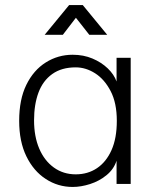

<svg xmlns="http://www.w3.org/2000/svg" viewBox="-20 -729 608 761"><path d="M268 12Q210 12 161.5 -19.5Q113 -51 84.5 -109.5Q56 -168 56 -250Q56 -335 84.5 -393Q113 -451 161.5 -481.5Q210 -512 268 -512Q311 -512 346.5 -497Q382 -482 407 -458Q432 -434 442 -406V-500H498V0H442V-92Q431 -58 402 -34.5Q373 -11 337 0.5Q301 12 268 12ZM280 -38Q328 -38 364.5 -62.5Q401 -87 422 -134Q443 -181 443 -250Q443 -321 418.5 -368Q394 -415 357 -438.5Q320 -462 280 -462Q224 -462 187 -435.5Q150 -409 132.5 -362Q115 -315 115 -252Q115 -188 135.5 -140Q156 -92 193.5 -65Q231 -38 280 -38ZM157 -591 254 -709H308L405 -591H334L253 -694H308L229 -591Z"/></svg>

Font: Inclusive Sans Light
Style: Regular
Weight: 300
Designer: Olivia King
Foundry: Olivia King
Version: Version 2.004